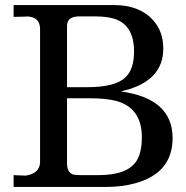

<svg xmlns="http://www.w3.org/2000/svg" viewBox="-20 -742 739 762"><path d="M665 -194Q665 -56 518 -15Q465 0 400 0H34V-47L81 -45H82Q135 -53 139 -95V-627Q139 -675 86 -677Q97 -676 34 -675V-722H431Q541 -722 595 -653Q628 -611 628 -549Q628 -421 471 -382L460 -379Q665 -351 665 -194ZM512 -537Q512 -644 432 -668Q411 -674 383 -676Q372 -677 359 -677H296Q254 -677 248 -652Q246 -646 246 -638V-396H326Q439 -396 479 -436Q512 -469 512 -537ZM543 -197Q543 -315 439 -342Q399 -352 336 -352H246V-94Q246 -56 272 -49Q281 -47 301 -47H372Q489 -47 524 -107Q543 -140 543 -197Z"/></svg>

Font: cwTeXKai
Style: Medium
Weight: 500
Version: Version 1.17